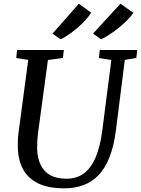

<svg xmlns="http://www.w3.org/2000/svg" viewBox="-20 -1015 767 1045"><path d="M659.3 -689.2 610.9 -306Q599.9 -220 576.1 -159.5Q552.3 -99 516.4 -61.8Q480.5 -24.5 433.6 -7.2Q386.6 10 329.4 10Q242.2 10 187.1 -17.3Q132.1 -44.6 105.5 -93.8Q78.9 -143 77.1 -208.3Q76.8 -227.3 77.2 -247.9Q77.6 -268.5 80.5 -290L133.7 -689.2L68.3 -699.1L72.9 -743H327.3L322.7 -699.4L240.9 -688.5L188 -298.7Q184.5 -271.4 183.1 -248Q181.8 -224.6 182.1 -204.6Q183.5 -156 200.4 -119.3Q217.2 -82.6 252 -62.4Q286.9 -42.3 342.7 -42.3Q397.4 -42.3 436.6 -71.3Q475.7 -100.3 500.6 -158.8Q525.5 -217.4 536.8 -306L586.1 -688.5L518.6 -699.4L522.8 -743H726.8L721.9 -699.4ZM265.9 -832.2 409.2 -994.8 476 -946.1Q465.1 -927.4 445 -905.5Q425 -883.6 400.6 -862.8Q376.1 -841.9 352.1 -825.6Q328.1 -809.2 309.2 -801.1ZM486.5 -832.2 635.3 -994.8 705.9 -945.4Q694.1 -926.9 672.5 -905.3Q650.9 -883.6 625 -862.8Q599.1 -841.9 573.9 -825.6Q548.8 -809.2 529.6 -801.1Z"/></svg>

Font: Merriweather Light
Style: Italic
Weight: 300
Italic angle: -7.8°
Designer: Eben Sorkin
Foundry: Eben Sorkin
Version: Version 2.101